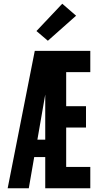

<svg xmlns="http://www.w3.org/2000/svg" viewBox="-20 -1007 540 1027"><path d="M21 0 166 -735H463V-621H334V-439H440V-325H334V-114H463V0H222V-167H163L134 0ZM180 -260H222V-501L221 -496Q221 -494 220.5 -492.5Q220 -491 220 -490ZM236 -789 175 -841 313 -987 387 -923Z"/></svg>

Font: Iosevka SS04 Heavy
Style: Regular
Weight: 900
Monospace: yes
Designer: Belleve Invis
Foundry: Belleve Invis
Version: Version 19.0.0; ttfautohint (v1.8.4)